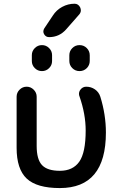

<svg xmlns="http://www.w3.org/2000/svg" viewBox="-20 -1001 625 1010"><path d="M257.8 -918.9Q276.4 -948.2 307.1 -964.8Q337.9 -981.4 372.1 -981.4Q392.6 -981.4 402.3 -960.9Q405.3 -953.1 405.3 -946.3Q405.3 -935.5 397.5 -925.8L328.1 -846.7Q292 -805.7 238.3 -805.7Q220.7 -805.7 211.9 -821.3Q208 -828.1 208 -835Q208 -843.8 212.9 -851.6ZM147.5 -679.7V-710.9Q147.5 -732.4 163.1 -748Q178.7 -763.7 200.7 -763.7Q222.7 -763.7 238.3 -748Q253.9 -732.4 253.9 -710.9V-679.7Q253.9 -658.2 238.3 -642.6Q222.7 -627 200.7 -627Q178.7 -627 163.1 -642.6Q147.5 -658.2 147.5 -679.7ZM344.7 -680.7V-710Q344.7 -732.4 360.4 -748Q376 -763.7 398.4 -763.7Q420.9 -763.7 436.5 -748Q452.1 -732.4 452.1 -710V-680.7Q452.1 -658.2 436.5 -642.6Q420.9 -627 398.4 -627Q376 -627 360.4 -642.6Q344.7 -658.2 344.7 -680.7ZM537.1 -303.7Q537.1 -11.7 294.9 -11.7Q173.8 -11.7 120.6 -61.5Q67.4 -111.3 67.4 -223.6V-492.2Q67.4 -513.7 83 -529.3Q98.6 -544.9 120.1 -544.9Q141.6 -544.9 157.2 -529.3Q172.9 -513.7 172.9 -492.2V-233.4Q172.9 -162.1 201.2 -132.3Q229.5 -102.5 294.9 -102.5Q363.3 -102.5 397 -150.4Q430.7 -198.2 430.7 -314.5Q430.7 -400.4 398.4 -493.2Q395.5 -500 395.5 -506.8Q395.5 -518.6 402.3 -528.3Q414.1 -544.9 433.6 -544.9Q459 -544.9 479.5 -530.8Q500 -516.6 507.8 -492.2Q537.1 -397.5 537.1 -303.7Z"/></svg>

Font: Gen Jyuu GothicX Medium
Style: Regular
Weight: 500
Designer: Ryoko NISHIZUKA (kana &amp; ideographs); Paul D. Hunt (Latin, Greek &amp; Cyrillic); Wenlong ZHANG (bopomofo); Sandoll C
Version: Version 1.058.20140828